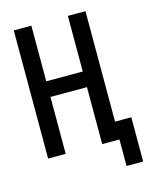

<svg xmlns="http://www.w3.org/2000/svg" viewBox="-128 -812 855 1049"><g transform="rotate(-15 300.0 -287.5)"><path d="M455.5 0H358V-322H151.5V0H52V-725H151.5V-410.5H358V-725H457.5V-100.5H549.5V150H455.5Z"/></g></svg>

Font: JuliaMono Medium
Style: Regular
Weight: 500
Monospace: yes
Designer: cormullion
Foundry: corm
Version: Version 0.054; ttfautohint (v1.8.4)